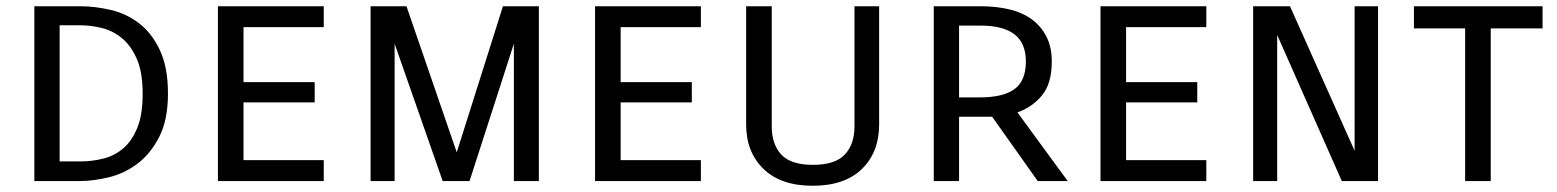

<svg xmlns="http://www.w3.org/2000/svg" viewBox="-20 -580 4986 615"><path d="M235 -560Q285 -560 335.5 -548Q386 -536 426.5 -504.5Q467 -473 492.5 -418.5Q518 -364 518 -280Q518 -196 490 -141.5Q462 -87 420 -55.5Q378 -24 328 -12Q278 0 234 0H90V-560ZM171 -499V-63H238Q275 -63 311 -72Q347 -81 375 -105Q403 -129 420 -171Q437 -213 437 -280Q437 -347 419 -389.5Q401 -432 372 -456.5Q343 -481 307.5 -490Q272 -499 237 -499Z M988 -252H760V-67H1017V0H678V-560H1017V-493H760V-317H988Z M1398 0 1244 -440V0H1167V-560H1282L1443 -92L1591 -560H1706V0H1626V-440L1484 0Z M2196 -252H1968V-67H2225V0H1886V-560H2225V-493H1968V-317H2196Z M2452 -560V-175Q2452 -118 2482.5 -85Q2513 -52 2584 -52Q2655 -52 2686 -85Q2717 -118 2717 -175V-560H2796V-181Q2796 -93 2741 -39Q2686 15 2583 15Q2481 15 2425.5 -39Q2370 -93 2370 -181V-560Z M3304 0 3158 -206H3052V0H2971V-560H3120Q3171 -560 3213 -550Q3255 -540 3285 -518Q3315 -496 3332 -462.5Q3349 -429 3349 -383Q3349 -313 3318 -275Q3287 -237 3239 -220L3400 0ZM3052 -498V-268H3118Q3193 -268 3229.5 -294.5Q3266 -321 3266 -383Q3266 -442 3229.5 -470Q3193 -498 3122 -498Z M3815 -252H3587V-67H3844V0H3505V-560H3844V-493H3587V-317H3815Z M4394 -560V0H4278L4071 -468V0H3994V-560H4112L4319 -97V-560Z M4921 -489H4755V0H4673V-489H4509V-560H4921Z"/></svg>

Font: Carrois Gothic SC
Style: Regular
Weight: 400
Designer: Ralph du Carrois
Foundry: Ralph du Carrois
Version: Version 1.002